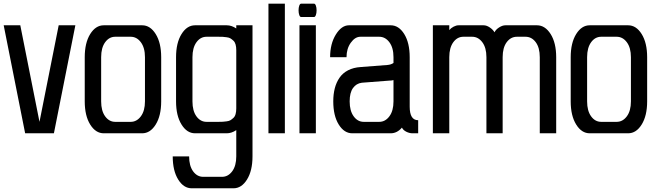

<svg xmlns="http://www.w3.org/2000/svg" viewBox="-21 -722 3606 1040"><path d="M192.9 -62 296.9 -585H387.2L271 0H115.2L-1 -585H88.9Z M852.1 -172.9Q852.1 -95.2 822.5 -47.6Q793 0 749 0H541Q497.1 0 467.5 -47.6Q438 -95.2 438 -172.9V-412.1Q438 -489.7 467.5 -537.4Q497.1 -585 541 -585H749Q793 -585 822.5 -537.4Q852.1 -489.7 852.1 -412.1ZM603 -62H687Q719.7 -62 741.9 -91.8Q764.2 -121.6 764.2 -172.9V-412.1Q764.2 -463.4 741.9 -493.2Q719.7 -522.9 687 -522.9H603Q570.3 -522.9 548.6 -493.2Q526.9 -463.4 526.9 -412.1V-172.9Q526.9 -121.6 548.6 -91.8Q570.3 -62 603 -62Z M1258.8 -134.8V-450.2Q1258.8 -467.8 1255.1 -481Q1251.5 -494.1 1243.2 -501.7Q1234.9 -509.3 1227.5 -513.9Q1220.2 -518.6 1206.5 -520.3Q1192.9 -522 1185.5 -522.5Q1178.2 -522.9 1163.6 -522.9H1097.7Q1064.9 -522.9 1043.2 -493.2Q1021.5 -463.4 1021.5 -412.1V-172.9Q1021.5 -121.1 1043.2 -91.6Q1064.9 -62 1097.7 -62H1163.6Q1178.2 -62 1185.5 -62.5Q1192.9 -63 1206.5 -64.7Q1220.2 -66.4 1227.5 -71Q1234.9 -75.7 1243.2 -83.3Q1251.5 -90.8 1255.1 -104Q1258.8 -117.2 1258.8 -134.8ZM1079.6 235.8H1181.6Q1214.4 235.8 1236.6 206.1Q1258.8 176.3 1258.8 125V-17.1Q1232.9 0 1207.5 0H1035.6Q991.7 0 962.2 -47.6Q932.6 -95.2 932.6 -172.9V-412.1Q932.6 -489.7 962.2 -537.4Q991.7 -585 1035.6 -585H1207.5Q1232.9 -585 1258.8 -567.9V-585H1346.7V125Q1346.7 202.6 1317.1 250.2Q1287.6 297.9 1243.7 297.9H1017.6Q973.6 297.9 944.1 250.2Q914.6 202.6 914.6 125H1003.4Q1003.4 176.3 1025.1 206.1Q1046.9 235.8 1079.6 235.8Z M1433.1 0V-702.1H1522V0Z M1680.2 -702.1Q1686 -702.1 1689.9 -691.7Q1693.8 -681.2 1693.8 -666Q1693.8 -650.9 1689.9 -640.4Q1686 -629.9 1680.2 -629.9H1609.9Q1604 -629.9 1600.1 -640.4Q1596.2 -650.9 1596.2 -666Q1596.2 -681.2 1600.1 -691.7Q1604 -702.1 1609.9 -702.1ZM1601.1 0V-585H1689.9V0Z M2085.9 -285.2 1939 -273.9Q1908.7 -270 1890.9 -244.9Q1873 -219.7 1873 -172.9Q1873 -121.6 1894.8 -91.8Q1916.5 -62 1949.2 -62H2033.2Q2065.9 -62 2088.1 -91.8Q2110.4 -121.6 2110.4 -172.9V-288.1Q2098.6 -285.2 2085.9 -285.2ZM2095.2 0H1887.2Q1843.3 0 1813.7 -47.6Q1784.2 -95.2 1784.2 -172.9Q1784.2 -211.9 1792.5 -243.9Q1800.8 -275.9 1818.1 -301Q1835.4 -326.2 1864.5 -341.3Q1893.6 -356.4 1933.1 -358.9L2078.1 -370.1Q2096.7 -371.6 2110.4 -380.9V-412.1Q2110.4 -463.4 2088.1 -493.2Q2065.9 -522.9 2033.2 -522.9H1931.2Q1902.3 -522.9 1879.2 -490.7Q1856 -458.5 1856 -412.1H1767.1Q1767.1 -484.9 1798.1 -534.9Q1829.1 -585 1869.1 -585H2095.2Q2139.2 -585 2168.7 -537.4Q2198.2 -489.7 2198.2 -412.1V-144Q2198.2 -70.8 2244.1 -70.8V0H2213.4Q2196.8 0 2179.7 -8.5Q2162.6 -17.1 2156.2 -30.8Q2129.9 0 2095.2 0Z M2701.7 -412.1V0H2613.8V-412.1Q2613.8 -463.4 2591.6 -493.2Q2569.3 -522.9 2536.6 -522.9H2488.8Q2456.1 -522.9 2434.3 -493.2Q2412.6 -463.4 2412.6 -412.1V0H2323.7V-585H2412.6V-559.1Q2421.9 -570.3 2436 -577.6Q2450.2 -585 2462.9 -585H2598.6Q2614.7 -585 2631.8 -573.5Q2648.9 -562 2657.7 -546.9Q2663.6 -561 2681.9 -573Q2700.2 -585 2716.8 -585H2887.7Q2931.6 -585 2961.7 -537.4Q2991.7 -489.7 2991.7 -412.1V0H2902.8V-412.1Q2902.8 -463.9 2880.9 -493.4Q2858.9 -522.9 2825.7 -522.9H2778.8Q2745.6 -522.9 2723.6 -493.4Q2701.7 -463.9 2701.7 -412.1Z M3484.4 -172.9Q3484.4 -95.2 3454.8 -47.6Q3425.3 0 3381.3 0H3173.3Q3129.4 0 3099.9 -47.6Q3070.3 -95.2 3070.3 -172.9V-412.1Q3070.3 -489.7 3099.9 -537.4Q3129.4 -585 3173.3 -585H3381.3Q3425.3 -585 3454.8 -537.4Q3484.4 -489.7 3484.4 -412.1ZM3235.4 -62H3319.3Q3352.1 -62 3374.3 -91.8Q3396.5 -121.6 3396.5 -172.9V-412.1Q3396.5 -463.4 3374.3 -493.2Q3352.1 -522.9 3319.3 -522.9H3235.4Q3202.6 -522.9 3180.9 -493.2Q3159.2 -463.4 3159.2 -412.1V-172.9Q3159.2 -121.6 3180.9 -91.8Q3202.6 -62 3235.4 -62Z"/></svg>

Font: Favorite Color
Style: Regular
Weight: 400
Designer: Bryce Wilner
Version: Version 1.000;PS 1.0;hotconv 16.6.51;makeotf.lib2.5.65220 DE